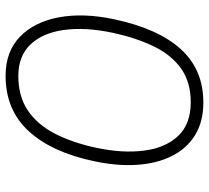

<svg xmlns="http://www.w3.org/2000/svg" viewBox="-50 -687 746 686"><g transform="rotate(-90 323.0 -344.0)"><path d="M300 9.5Q230 9.5 182 -20.8Q134 -51 107.8 -104.5Q81.5 -158 77 -228.8Q72.5 -299.5 90 -380.5Q121.5 -531.5 197.2 -614.2Q273 -697 395 -697Q482 -697 535 -645.5Q588 -594 604.2 -506.2Q620.5 -418.5 597 -308.5Q563.5 -151 490.2 -70.8Q417 9.5 300 9.5ZM300.5 -35.5Q373 -35.5 421.5 -70.2Q470 -105 500.5 -168Q531 -231 549 -315Q569.5 -412.5 559 -488.5Q548.5 -564.5 507.2 -608Q466 -651.5 394.5 -651.5Q321 -651.5 270.5 -617Q220 -582.5 188 -520Q156 -457.5 138 -373Q118 -279.5 127.8 -202.8Q137.5 -126 180 -80.8Q222.5 -35.5 300.5 -35.5Z"/></g></svg>

Font: Commissioner ExtraLight
Style: Italic
Weight: 200
Italic angle: -12°
Designer: Kostas Bartsokas
Foundry: Kostas Bartsokas
Version: Version 1.000; ttfautohint (v1.8.3)